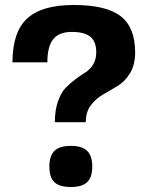

<svg xmlns="http://www.w3.org/2000/svg" viewBox="-20 -740 592 770"><path d="M264 10Q218 10 198 -9.5Q178 -29 178 -72Q178 -115 198.5 -135Q219 -155 264 -155Q309 -155 329.5 -135Q350 -115 350 -72Q350 -29 329.5 -9.5Q309 10 264 10ZM200 -250Q200 -298 212.5 -333.5Q225 -369 243 -387.5Q261 -406 283 -422.5Q305 -439 323 -450Q341 -461 353.5 -481.5Q366 -502 366 -530Q366 -573 342.5 -592.5Q319 -612 268 -612Q217 -612 193.5 -583Q170 -554 170 -490H30Q30 -611 88.5 -665.5Q147 -720 276 -720Q406 -720 464 -675Q522 -630 522 -530Q522 -480 501.5 -446.5Q481 -413 452 -395.5Q423 -378 394 -361.5Q365 -345 344.5 -318Q324 -291 324 -250Z"/></svg>

Font: Fivo Sans Modern
Style: Regular
Weight: 700
Designer: Alexander Slobzheninov
Foundry: Alexander Slobzheninov
Version: 1.0